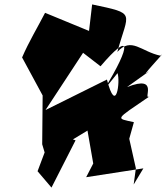

<svg xmlns="http://www.w3.org/2000/svg" viewBox="-20 -807 753 869"><path d="M657 -486C586 -425 746 -592 706 -555C619 -573 575 -642 511 -572C561 -755 600 -744 397 -787L383 -667L184 -749C149 -681 111 -619 80 -547L173 -375L171 -154L182 -117L150 -32L213 42L322 -172L310 -176L376 -216L402 -67L370 -5L629 -45L585 28L595 -45L565 -179L586 -254C504 -273 496 -261 657 -371C622 -349 706 -472 555 -413ZM512 -476C525 -440 506 -283 464 -447L186 -309L356 -568L435 -507C571 -667 580 -611 449 -398Z"/></svg>

Font: Asimov Silicon
Style: Regular
Weight: 400
Designer: Google
Version: Version 2.000980; 2014